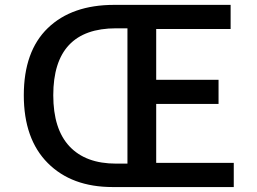

<svg xmlns="http://www.w3.org/2000/svg" viewBox="-20 -756 1040 776"><path d="M924.8 0H435.5Q269.5 0 172.9 -97.2Q76.2 -194.3 76.2 -371.1Q76.2 -548.8 173.3 -642.6Q270.5 -736.3 441.4 -736.3H912.1V-638.7H611.3V-433.6H863.3V-335.9H611.3V-97.7H924.8ZM449.2 -94.7H495.1V-641.6H449.2Q195.3 -641.6 195.3 -371.1Q195.3 -234.4 260.7 -164.6Q326.2 -94.7 449.2 -94.7Z"/></svg>

Font: Gen Shin Gothic Monospace Medium
Style: Regular
Weight: 500
Designer: [Source Han Sans]
Ryoko NISHIZUKA  (kana & ideographs); Paul D. Hunt (Latin, Greek & Cyrillic); Wenlong ZHANG  (bopomofo
Version: Version 1.002.20150607